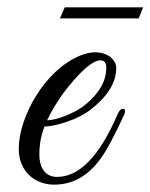

<svg xmlns="http://www.w3.org/2000/svg" viewBox="-20 -498 409 522"><path d="M101 -154C115 -154 135 -158 162 -167C189 -176 209 -187 224 -198C272 -235 296 -273 296 -313C296 -324 290 -335 279 -344C255 -360 227 -359 196 -346C101 -306 31 -180 31 -93C31 -33 74 4 127 4C177 4 219 -19 253 -66C268 -86 290 -126 318 -187C321 -195 321 -200 317 -202C310 -203 305 -199 300 -188C251 -74 196 -17 135 -17C104 -17 87 -41 87 -78C87 -106 92 -131 101 -154ZM269 -314C269 -279 251 -246 214 -215C182 -188 131 -171 108 -171C125 -206 145 -237 168 -265C206 -311 234 -334 253 -334C264 -334 269 -327 269 -314ZM156 -478 143 -448H357L369 -478Z"/></svg>

Font: VL Great Vibes
Style: Regular
Weight: 400
Designer: Robert E. Leuschke
Foundry: Robert E. Leuschke
Version: Version 1.001